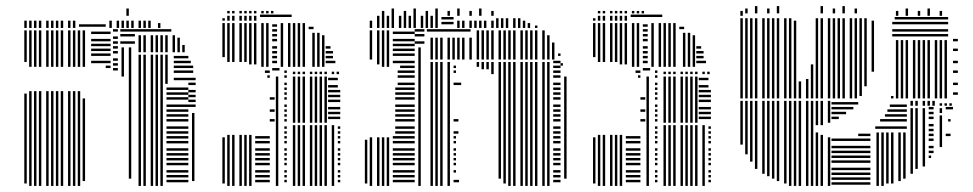

<svg xmlns="http://www.w3.org/2000/svg" viewBox="-20 -612 3202 632"><path d="M68 -8H60V-304H68ZM68 -408H60V-512H68ZM84 0H76V-312H84ZM84 -392H76V-512H84ZM100 0H92V-312H100ZM100 -392H92V-512H100ZM116 0H108V-312H116ZM116 -392H108V-512H116ZM140 0H132V-312H140ZM140 -392H132V-512H140ZM156 0H148V-312H156ZM156 -392H148V-512H156ZM172 0H164V-312H172ZM172 -392H164V-512H172ZM188 0H180V-312H188ZM188 -392H180V-512H188ZM212 0H204V-312H212ZM212 -392H204V-512H212ZM228 0H220V-312H228ZM228 -392H220V-512H228ZM244 0H236V-312H244ZM244 -392H236V-512H244ZM260 -16H252V-288H260ZM260 -392H252V-512H260ZM344 -388H328V-396H344ZM344 -404H280V-412H344ZM344 -428H280V-436H344ZM344 -444H280V-452H344ZM344 -460H280V-468H344ZM344 -476H280V-484H344ZM344 -500H280V-508H344ZM368 -380H352V-388H368ZM368 -396H352V-404H368ZM368 -412H352V-420H368ZM368 -436H352V-444H368ZM368 -452H352V-460H368ZM368 -468H352V-476H368ZM368 -484H352V-492H368ZM368 -508H352V-516H368ZM412 -24H404V-344H412ZM388 -360H380V-456H388ZM412 -344H404V-456H412ZM424 -468H376V-476H424ZM424 -492H376V-500H424ZM424 -508H376V-516H424ZM444 0H436V-336H444ZM460 0H452V-336H460ZM484 0H476V-336H484ZM500 0H492V-336H500ZM516 0H508V-336H516ZM600 -12H528V-20H600ZM600 -28H528V-36H600ZM600 -44H528V-52H600ZM600 -68H528V-76H600ZM600 -84H528V-92H600ZM600 -100H528V-108H600ZM600 -116H528V-124H600ZM600 -140H528V-148H600ZM600 -156H528V-164H600ZM600 -172H528V-180H600ZM600 -188H528V-196H600ZM600 -212H528V-220H600ZM600 -228H528V-236H600ZM600 -244H528V-252H600ZM600 -260H528V-268H600ZM600 -284H528V-292H600ZM600 -300H528V-308H600ZM600 -316H528V-324H600ZM620 -16H612V-240H620ZM624 -260H600V-268H624ZM624 -276H600V-284H624ZM624 -292H600V-300H624ZM624 -308H600V-316H624ZM624 -332H600V-340H624ZM444 -336H436V-432H444ZM460 -336H452V-432H460ZM484 -336H476V-432H484ZM500 -336H492V-432H500ZM516 -336H508V-432H516ZM532 -336H524V-432H532ZM624 -348H552V-356H624ZM616 -372H552V-380H616ZM616 -388H552V-396H616ZM608 -404H552V-412H608ZM600 -420H552V-428H600ZM444 -440H436V-496H444ZM460 -440H452V-496H460ZM484 -440H476V-496H484ZM500 -440H492V-496H500ZM516 -440H508V-496H516ZM532 -440H524V-496H532ZM556 -440H548V-496H556ZM572 -440H564V-488H572ZM588 -440H580V-464H588ZM544 -508H424V-516H544ZM68 -520H60V-544H68ZM84 -520H76V-544H84ZM100 -520H92V-544H100ZM116 -520H108V-544H116ZM140 -520H132V-544H140ZM156 -520H148V-544H156ZM172 -520H164V-544H172ZM188 -520H180V-544H188ZM212 -520H204V-544H212ZM228 -520H220V-544H228ZM328 -524H240V-532H328ZM348 -520H340V-544H348ZM372 -520H364V-544H372ZM388 -520H380V-544H388ZM404 -520H396V-544H404ZM420 -520H412V-544H420ZM444 -520H436V-544H444ZM460 -520H452V-544H460ZM476 -520H468V-544H476ZM508 -520H500V-536H508ZM404 -560H396V-584H404Z M720 -8H712V-160H720ZM736 0H728V-168H736ZM752 0H744V-168H752ZM776 0H768V-168H776ZM792 0H784V-168H792ZM808 0H800V-168H808ZM868 -12H820V-20H868ZM868 -28H820V-36H868ZM868 -44H820V-52H868ZM868 -68H820V-76H868ZM868 -84H820V-92H868ZM868 -100H820V-108H868ZM868 -116H820V-124H868ZM868 -140H820V-148H868ZM868 -156H820V-164H868ZM884 -212H868V-220H884ZM884 -244H868V-252H884ZM884 -284H868V-292H884ZM868 -356H860V-364H868ZM868 -372H852V-380H868ZM896 0H888V-360H896ZM900 -380H876V-388H900ZM924 -12H916V-20H924ZM924 -28H916V-36H924ZM924 -44H916V-52H924ZM924 -68H916V-76H924ZM924 -84H916V-92H924ZM924 -100H916V-108H924ZM924 -116H916V-124H924ZM924 -140H916V-148H924ZM924 -156H916V-164H924ZM924 -172H916V-180H924ZM924 -188H916V-196H924ZM924 -212H916V-220H924ZM924 -228H916V-236H924ZM924 -244H916V-252H924ZM924 -260H916V-268H924ZM924 -284H916V-292H924ZM924 -300H916V-308H924ZM924 -316H916V-324H924ZM924 -332H916V-340H924ZM924 -356H916V-364H924ZM924 -372H916V-380H924ZM952 0H944V-200H952ZM968 0H960V-200H968ZM984 0H976V-200H984ZM1008 0H1000V-200H1008ZM1024 0H1016V-200H1024ZM1040 0H1032V-200H1040ZM1056 0H1048V-200H1056ZM1080 0H1072V-200H1080ZM1100 -12H1092V-20H1100ZM1100 -28H1092V-36H1100ZM1100 -44H1092V-52H1100ZM1100 -68H1092V-76H1100ZM1100 -84H1092V-92H1100ZM1100 -100H1092V-108H1100ZM1100 -116H1092V-124H1100ZM1100 -140H1092V-148H1100ZM1100 -156H1092V-164H1100ZM1100 -172H1092V-180H1100ZM1100 -188H1092V-196H1100ZM952 -208H944V-360H952ZM968 -208H960V-360H968ZM984 -208H976V-360H984ZM1008 -208H1000V-360H1008ZM1024 -208H1016V-360H1024ZM1040 -208H1032V-360H1040ZM1056 -208H1048V-360H1056ZM1100 -220H1060V-228H1100ZM1100 -236H1060V-244H1100ZM1100 -252H1060V-260H1100ZM1100 -276H1060V-284H1100ZM1100 -292H1060V-300H1100ZM1100 -308H1060V-316H1100ZM1092 -324H1060V-332H1092ZM1092 -348H1060V-356H1092ZM952 -368H944V-376H952ZM968 -368H960V-376H968ZM984 -368H976V-376H984ZM1008 -368H1000V-376H1008ZM1024 -368H1016V-376H1024ZM1040 -368H1032V-376H1040ZM1056 -368H1048V-376H1056ZM1080 -368H1072V-376H1080ZM1096 -368H1088V-376H1096ZM720 -424H712V-536H720ZM736 -408H728V-536H736ZM752 -408H744V-536H752ZM776 -408H768V-536H776ZM792 -408H784V-536H792ZM808 -400H800V-536H808ZM824 -400H816V-536H824ZM848 -392H840V-536H848ZM864 -392H856V-536H864ZM892 -404H876V-412H892ZM892 -420H876V-428H892ZM892 -436H876V-444H892ZM892 -452H876V-460H892ZM892 -476H876V-484H892ZM892 -492H876V-500H892ZM892 -508H876V-516H892ZM892 -524H876V-532H892ZM912 -392H904V-536H912ZM936 -392H928V-536H936ZM952 -392H944V-536H952ZM968 -392H960V-536H968ZM984 -392H976V-536H984ZM1016 -392H1008V-472H1016ZM1032 -392H1024V-472H1032ZM1048 -392H1040V-472H1048ZM1084 -404H1052V-412H1084ZM1076 -420H1052V-428H1076ZM1076 -436H1052V-444H1076ZM1068 -452H1052V-460H1068ZM1016 -472H1008V-504H1016ZM1032 -472H1024V-504H1032ZM1048 -472H1040V-496H1048ZM1012 -516H996V-524H1012ZM720 -544H712V-552H720ZM736 -544H728V-560H736ZM752 -544H744V-560H752ZM776 -544H768V-560H776ZM792 -544H784V-560H792ZM808 -544H800V-560H808ZM824 -544H816V-560H824ZM940 -556H836V-564H940ZM736 -568H728V-576H736ZM752 -568H744V-576H752ZM776 -568H768V-576H776ZM792 -568H784V-576H792ZM808 -568H800V-576H808ZM824 -568H816V-576H824ZM848 -568H840V-576H848ZM864 -568H856V-576H864ZM880 -568H872V-576H880Z M1189 -8H1181V-152H1189ZM1205 0H1197V-160H1205ZM1205 -416H1197V-512H1205ZM1229 0H1221V-160H1229ZM1229 -400H1221V-512H1229ZM1245 0H1237V-160H1245ZM1245 -392H1237V-512H1245ZM1261 0H1253V-160H1261ZM1261 -392H1253V-512H1261ZM1345 -12H1273V-20H1345ZM1345 -28H1273V-36H1345ZM1345 -44H1273V-52H1345ZM1345 -68H1273V-76H1345ZM1345 -84H1273V-92H1345ZM1345 -100H1273V-108H1345ZM1345 -116H1273V-124H1345ZM1345 -140H1273V-148H1345ZM1345 -156H1273V-164H1345ZM1345 -172H1281V-180H1345ZM1345 -188H1281V-196H1345ZM1345 -212H1281V-220H1345ZM1345 -228H1281V-236H1345ZM1345 -244H1281V-252H1345ZM1345 -260H1281V-268H1345ZM1345 -284H1281V-292H1345ZM1345 -300H1281V-308H1345ZM1345 -316H1281V-324H1345ZM1345 -332H1289V-340H1345ZM1345 -356H1289V-364H1345ZM1345 -372H1289V-380H1345ZM1345 -388H1297V-396H1345ZM1345 -404H1273V-412H1345ZM1345 -428H1273V-436H1345ZM1345 -444H1273V-452H1345ZM1345 -460H1273V-468H1345ZM1345 -476H1273V-484H1345ZM1345 -500H1273V-508H1345ZM1365 0H1357V-456H1365ZM1377 -468H1345V-476H1377ZM1377 -492H1345V-500H1377ZM1377 -508H1345V-516H1377ZM1405 0H1397V-408H1405ZM1421 0H1413V-408H1421ZM1437 0H1429V-408H1437ZM1461 0H1453V-408H1461ZM1491 -12H1473V-20H1491ZM1481 -44H1473V-52H1481ZM1481 -68H1473V-76H1481ZM1481 -84H1473V-92H1481ZM1481 -100H1473V-108H1481ZM1481 -116H1473V-124H1481ZM1481 -140H1473V-148H1481ZM1481 -156H1473V-164H1481ZM1489 -172H1473V-180H1489ZM1489 -212H1473V-220H1489ZM1498 -332H1473V-340H1498ZM1481 -372H1473V-380H1481ZM1481 -388H1473V-396H1481ZM1405 -416H1397V-488H1405ZM1421 -416H1413V-488H1421ZM1437 -416H1429V-488H1437ZM1461 -416H1453V-488H1461ZM1477 -416H1469V-488H1477ZM1493 -416H1485V-488H1493ZM1509 -416H1501V-488H1509ZM1533 -416H1525V-488H1533ZM1529 -508H1385V-516H1529ZM1557 -392H1549V-408H1557ZM1573 -384H1565V-408H1573ZM1589 -384H1581V-408H1589ZM1605 -368H1597V-408H1605ZM1629 -24H1621V-408H1629ZM1645 -8H1637V-408H1645ZM1661 0H1653V-408H1661ZM1677 0H1669V-408H1677ZM1701 0H1693V-408H1701ZM1717 0H1709V-408H1717ZM1733 0H1725V-408H1733ZM1749 0H1741V-408H1749ZM1773 0H1765V-408H1773ZM1789 0H1781V-408H1789ZM1825 -12H1801V-20H1825ZM1825 -28H1801V-36H1825ZM1825 -44H1801V-52H1825ZM1825 -68H1801V-76H1825ZM1825 -84H1801V-92H1825ZM1825 -100H1801V-108H1825ZM1825 -116H1801V-124H1825ZM1825 -140H1801V-148H1825ZM1825 -156H1801V-164H1825ZM1825 -172H1801V-180H1825ZM1825 -188H1801V-196H1825ZM1825 -212H1801V-220H1825ZM1825 -228H1801V-236H1825ZM1825 -244H1801V-252H1825ZM1825 -260H1801V-268H1825ZM1825 -284H1801V-292H1825ZM1825 -300H1801V-308H1825ZM1825 -316H1801V-324H1825ZM1825 -332H1801V-340H1825ZM1825 -356H1801V-364H1825ZM1825 -372H1801V-380H1825ZM1825 -388H1801V-396H1825ZM1825 -404H1801V-412H1825ZM1845 -24H1837V-360H1845ZM1833 -396H1825V-404H1833ZM1557 -416H1549V-504H1557ZM1573 -416H1565V-504H1573ZM1589 -416H1581V-504H1589ZM1605 -416H1597V-504H1605ZM1629 -416H1621V-504H1629ZM1645 -416H1637V-504H1645ZM1661 -416H1653V-504H1661ZM1677 -416H1669V-504H1677ZM1701 -416H1693V-504H1701ZM1717 -416H1709V-504H1717ZM1733 -416H1725V-504H1733ZM1749 -416H1741V-504H1749ZM1773 -416H1765V-504H1773ZM1789 -416H1781V-496H1789ZM1805 -416H1797V-472H1805ZM1825 -428H1817V-436H1825ZM1557 -504H1549V-512H1557ZM1573 -504H1565V-512H1573ZM1589 -504H1581V-512H1589ZM1605 -504H1597V-512H1605ZM1629 -504H1621V-512H1629ZM1645 -504H1637V-512H1645ZM1661 -504H1653V-512H1661ZM1677 -504H1669V-512H1677ZM1701 -504H1693V-512H1701ZM1717 -504H1709V-512H1717ZM1733 -504H1725V-512H1733ZM1749 -504H1741V-512H1749ZM1773 -504H1765V-512H1773ZM1205 -520H1197V-544H1205ZM1229 -520H1221V-560H1229ZM1245 -520H1237V-560H1245ZM1261 -520H1253V-560H1261ZM1277 -520H1269V-560H1277ZM1301 -520H1293V-560H1301ZM1317 -520H1309V-560H1317ZM1333 -520H1325V-560H1333ZM1349 -520H1341V-560H1349ZM1373 -520H1365V-560H1373ZM1389 -520H1381V-560H1389ZM1405 -520H1397V-560H1405ZM1421 -520H1413V-560H1421ZM1473 -532H1433V-540H1473ZM1473 -548H1433V-556H1473ZM1493 -520H1485V-544H1493ZM1509 -520H1501V-544H1509ZM1533 -520H1525V-544H1533ZM1549 -520H1541V-544H1549ZM1565 -520H1557V-544H1565ZM1581 -520H1573V-544H1581ZM1605 -520H1597V-544H1605ZM1621 -520H1613V-544H1621ZM1637 -520H1629V-544H1637ZM1653 -520H1645V-544H1653ZM1677 -520H1669V-544H1677ZM1693 -520H1685V-544H1693ZM1709 -520H1701V-544H1709ZM1725 -520H1717V-536H1725ZM1749 -520H1741V-528H1749ZM1621 -544H1613V-552H1621ZM1637 -544H1629V-552H1637ZM1653 -544H1645V-552H1653ZM1677 -544H1669V-552H1677ZM1693 -544H1685V-552H1693ZM1245 -560H1237V-576H1245ZM1277 -560H1269V-584H1277ZM1317 -560H1309V-576H1317ZM1349 -560H1341V-584H1349ZM1389 -560H1381V-576H1389ZM1421 -560H1413V-584H1421ZM1461 -560H1453V-576H1461ZM1493 -560H1485V-584H1493ZM1533 -560H1525V-576H1533ZM1565 -560H1557V-584H1565ZM1605 -560H1597V-576H1605Z M1940 -8H1932V-160H1940ZM1956 0H1948V-168H1956ZM1972 0H1964V-168H1972ZM1996 0H1988V-168H1996ZM2012 0H2004V-168H2012ZM2028 0H2020V-168H2028ZM2088 -12H2040V-20H2088ZM2088 -28H2040V-36H2088ZM2088 -44H2040V-52H2088ZM2088 -68H2040V-76H2088ZM2088 -84H2040V-92H2088ZM2088 -100H2040V-108H2088ZM2088 -116H2040V-124H2088ZM2088 -140H2040V-148H2088ZM2088 -156H2040V-164H2088ZM2104 -212H2088V-220H2104ZM2104 -244H2088V-252H2104ZM2104 -284H2088V-292H2104ZM2088 -356H2080V-364H2088ZM2088 -372H2072V-380H2088ZM2116 0H2108V-360H2116ZM2120 -380H2096V-388H2120ZM2144 -12H2136V-20H2144ZM2144 -28H2136V-36H2144ZM2144 -44H2136V-52H2144ZM2144 -68H2136V-76H2144ZM2144 -84H2136V-92H2144ZM2144 -100H2136V-108H2144ZM2144 -116H2136V-124H2144ZM2144 -140H2136V-148H2144ZM2144 -156H2136V-164H2144ZM2144 -172H2136V-180H2144ZM2144 -188H2136V-196H2144ZM2144 -212H2136V-220H2144ZM2144 -228H2136V-236H2144ZM2144 -244H2136V-252H2144ZM2144 -260H2136V-268H2144ZM2144 -284H2136V-292H2144ZM2144 -300H2136V-308H2144ZM2144 -316H2136V-324H2144ZM2144 -332H2136V-340H2144ZM2144 -356H2136V-364H2144ZM2144 -372H2136V-380H2144ZM2172 0H2164V-200H2172ZM2188 0H2180V-200H2188ZM2204 0H2196V-200H2204ZM2228 0H2220V-200H2228ZM2244 0H2236V-200H2244ZM2260 0H2252V-200H2260ZM2276 0H2268V-200H2276ZM2300 0H2292V-200H2300ZM2320 -12H2312V-20H2320ZM2320 -28H2312V-36H2320ZM2320 -44H2312V-52H2320ZM2320 -68H2312V-76H2320ZM2320 -84H2312V-92H2320ZM2320 -100H2312V-108H2320ZM2320 -116H2312V-124H2320ZM2320 -140H2312V-148H2320ZM2320 -156H2312V-164H2320ZM2320 -172H2312V-180H2320ZM2320 -188H2312V-196H2320ZM2172 -208H2164V-360H2172ZM2188 -208H2180V-360H2188ZM2204 -208H2196V-360H2204ZM2228 -208H2220V-360H2228ZM2244 -208H2236V-360H2244ZM2260 -208H2252V-360H2260ZM2276 -208H2268V-360H2276ZM2320 -220H2280V-228H2320ZM2320 -236H2280V-244H2320ZM2320 -252H2280V-260H2320ZM2320 -276H2280V-284H2320ZM2320 -292H2280V-300H2320ZM2320 -308H2280V-316H2320ZM2312 -324H2280V-332H2312ZM2312 -348H2280V-356H2312ZM2172 -368H2164V-376H2172ZM2188 -368H2180V-376H2188ZM2204 -368H2196V-376H2204ZM2228 -368H2220V-376H2228ZM2244 -368H2236V-376H2244ZM2260 -368H2252V-376H2260ZM2276 -368H2268V-376H2276ZM2300 -368H2292V-376H2300ZM2316 -368H2308V-376H2316ZM1940 -424H1932V-536H1940ZM1956 -408H1948V-536H1956ZM1972 -408H1964V-536H1972ZM1996 -408H1988V-536H1996ZM2012 -408H2004V-536H2012ZM2028 -400H2020V-536H2028ZM2044 -400H2036V-536H2044ZM2068 -392H2060V-536H2068ZM2084 -392H2076V-536H2084ZM2112 -404H2096V-412H2112ZM2112 -420H2096V-428H2112ZM2112 -436H2096V-444H2112ZM2112 -452H2096V-460H2112ZM2112 -476H2096V-484H2112ZM2112 -492H2096V-500H2112ZM2112 -508H2096V-516H2112ZM2112 -524H2096V-532H2112ZM2132 -392H2124V-536H2132ZM2156 -392H2148V-536H2156ZM2172 -392H2164V-536H2172ZM2188 -392H2180V-536H2188ZM2204 -392H2196V-536H2204ZM2236 -392H2228V-472H2236ZM2252 -392H2244V-472H2252ZM2268 -392H2260V-472H2268ZM2304 -404H2272V-412H2304ZM2296 -420H2272V-428H2296ZM2296 -436H2272V-444H2296ZM2288 -452H2272V-460H2288ZM2236 -472H2228V-504H2236ZM2252 -472H2244V-504H2252ZM2268 -472H2260V-496H2268ZM2232 -516H2216V-524H2232ZM1940 -544H1932V-552H1940ZM1956 -544H1948V-560H1956ZM1972 -544H1964V-560H1972ZM1996 -544H1988V-560H1996ZM2012 -544H2004V-560H2012ZM2028 -544H2020V-560H2028ZM2044 -544H2036V-560H2044ZM2160 -556H2056V-564H2160ZM1956 -568H1948V-576H1956ZM1972 -568H1964V-576H1972ZM1996 -568H1988V-576H1996ZM2012 -568H2004V-576H2012ZM2028 -568H2020V-576H2028ZM2044 -568H2036V-576H2044ZM2068 -568H2060V-576H2068ZM2084 -568H2076V-576H2084ZM2100 -568H2092V-576H2100Z M2425 -136H2417V-280H2425ZM2441 -104H2433V-280H2441ZM2457 -80H2449V-280H2457ZM2473 -56H2465V-280H2473ZM2497 -40H2489V-280H2497ZM2513 -32H2505V-280H2513ZM2529 -24H2521V-280H2529ZM2545 -16H2537V-280H2545ZM2569 -8H2561V-280H2569ZM2585 0H2577V-280H2585ZM2601 0H2593V-280H2601ZM2617 0H2609V-280H2617ZM2641 0H2633V-280H2641ZM2657 0H2649V-280H2657ZM2673 0H2665V-176H2673ZM2673 -200H2665V-280H2673ZM2689 0H2681V-168H2689ZM2689 -200H2681V-280H2689ZM2713 0H2705V-160H2713ZM2713 -208H2705V-280H2713ZM2845 -4H2717V-12H2845ZM2845 -20H2717V-28H2845ZM2845 -36H2717V-44H2845ZM2845 -52H2717V-60H2845ZM2845 -76H2717V-84H2845ZM2845 -92H2717V-100H2845ZM2845 -108H2717V-116H2845ZM2845 -124H2717V-132H2845ZM2845 -148H2717V-156H2845ZM2845 -164H2805V-172H2845ZM2741 -220H2717V-228H2741ZM2765 -236H2717V-244H2765ZM2789 -252H2717V-260H2789ZM2805 -268H2717V-276H2805ZM2873 0H2865V-176H2873ZM2889 0H2881V-176H2889ZM2905 -8H2897V-176H2905ZM2921 -8H2913V-176H2921ZM2945 -16H2937V-176H2945ZM2961 -24H2953V-176H2961ZM2965 -188H2861V-196H2965ZM2965 -212H2877V-220H2965ZM2965 -228H2893V-236H2965ZM2965 -244H2901V-252H2965ZM2965 -260H2909V-268H2965ZM2985 -40H2977V-256H2985ZM3001 -56H2993V-256H3001ZM3025 -64H3017V-256H3025ZM3045 -92H3037V-100H3045ZM3053 -108H3037V-116H3053ZM3053 -124H3037V-132H3053ZM3053 -148H3037V-156H3053ZM3053 -164H3037V-172H3053ZM3053 -180H3037V-188H3053ZM3053 -196H3037V-204H3053ZM3053 -220H3037V-228H3053ZM3053 -236H3037V-244H3053ZM3053 -252H3037V-260H3053ZM2985 -264H2977V-280H2985ZM3001 -264H2993V-280H3001ZM3025 -264H3017V-280H3025ZM3041 -264H3033V-280H3041ZM3057 -264H3049V-280H3057ZM3081 -128H3073V-232H3081ZM3109 -164H3093V-172H3109ZM3109 -212H3101V-220H3109ZM3081 -240H3073V-256H3081ZM3117 -252H3093V-260H3117ZM3081 -264H3073V-272H3081ZM3097 -264H3089V-272H3097ZM3113 -264H3105V-272H3113ZM2425 -288H2417V-552H2425ZM2441 -288H2433V-552H2441ZM2457 -288H2449V-552H2457ZM2473 -288H2465V-552H2473ZM2497 -288H2489V-552H2497ZM2513 -288H2505V-552H2513ZM2529 -288H2521V-552H2529ZM2545 -288H2537V-552H2545ZM2569 -288H2561V-552H2569ZM2585 -288H2577V-552H2585ZM2601 -288H2593V-544H2601ZM2617 -288H2609V-344H2617ZM2641 -288H2633V-352H2641ZM2657 -288H2649V-400H2657ZM2673 -288H2665V-552H2673ZM2689 -288H2681V-552H2689ZM2713 -288H2705V-552H2713ZM2729 -288H2721V-552H2729ZM2745 -288H2737V-552H2745ZM2761 -288H2753V-552H2761ZM2785 -288H2777V-552H2785ZM2801 -288H2793V-552H2801ZM2817 -296H2809V-552H2817ZM2833 -328H2825V-552H2833ZM2857 -376H2849V-544H2857ZM2921 -288H2913V-296H2921ZM2937 -288H2929V-480H2937ZM2953 -288H2945V-480H2953ZM2969 -288H2961V-480H2969ZM2993 -288H2985V-480H2993ZM3009 -288H3001V-480H3009ZM3025 -288H3017V-480H3025ZM3041 -288H3033V-480H3041ZM3065 -288H3057V-480H3065ZM3081 -288H3073V-480H3081ZM3097 -288H3089V-480H3097ZM3101 -492H2917V-500H3101ZM3101 -508H2917V-516H3101ZM3101 -532H2917V-540H3101ZM3101 -548H2925V-556H3101ZM3133 -300H3117V-308H3133ZM3133 -332H3117V-340H3133ZM3133 -372H3117V-380H3133ZM3133 -404H3117V-412H3133ZM3133 -444H3117V-452H3133ZM3133 -476H3117V-484H3133ZM2425 -560H2417V-576H2425ZM2937 -560H2929V-576H2937ZM2969 -560H2961V-584H2969ZM3009 -560H3001V-576H3009ZM3041 -560H3033V-584H3041ZM3081 -560H3073V-576H3081ZM2441 -568H2433V-584H2441ZM2473 -568H2465V-592H2473ZM2513 -568H2505V-584H2513ZM2545 -568H2537V-592H2545ZM2689 -568H2681V-592H2689ZM2729 -568H2721V-584H2729ZM2761 -568H2753V-592H2761ZM2801 -568H2793V-584H2801Z"/></svg>

Font: Rubik Lines
Style: Regular
Weight: 400
Designer: Hubert and Fischer, NaN
Foundry: Hubert and Fischer, NaN
Version: Version 2.201